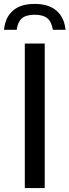

<svg xmlns="http://www.w3.org/2000/svg" viewBox="-54 -963 355 983"><path d="M73 0V-740H175V0ZM-33.5 -810.5Q-27.5 -873.5 11.8 -908.2Q51 -943 123.5 -943Q195.5 -943 235.5 -908Q275.5 -873 281.5 -810.5H216.5Q211 -850 189.2 -868.8Q167.5 -887.5 123.5 -887.5Q79 -887.5 57.8 -868.8Q36.5 -850 31.5 -810.5Z"/></svg>

Font: Encode Sans SemiCondensed SemiCondensed Medium
Style: Regular
Weight: 500
Width: 4
Designer: Multiple Designers
Foundry: Impallari Type
Version: Version 3.000; ttfautohint (v1.8.3) -l 8 -r 50 -G 200 -x 14 